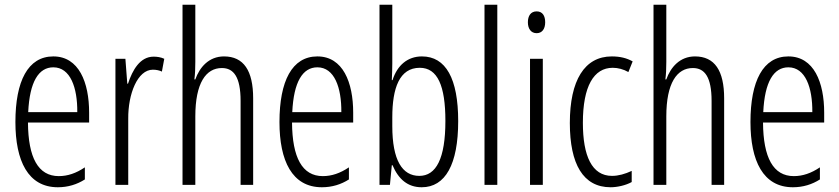

<svg xmlns="http://www.w3.org/2000/svg" viewBox="-20 -780 3540 810"><path d="M205 -542C98 -542 45 -438 45 -265C45 -102 98 10 224 10C267 10 305 -2 338 -23V-74C301 -49 265 -37 228 -37C141 -37 99 -115 98 -263H356V-305C356 -432 313 -542 205 -542ZM205 -496C277 -496 307 -410 306 -307H99C105 -435 143 -496 205 -496Z M628 -541C571 -541 539 -485 520 -427H517L509 -532H467V0H521V-279C520 -383 560 -486 625 -486C639 -486 653 -483 663 -478L673 -532C658 -539 642 -541 628 -541Z M804 -519V-760H750V0H804V-289C804 -430 849 -493 916 -493C966 -493 995 -455 995 -354V0H1048V-365C1048 -482 1008 -542 925 -542C861 -542 822 -496 804 -445H800C803 -468 804 -489 804 -519Z M1319 -542C1212 -542 1159 -438 1159 -265C1159 -102 1212 10 1338 10C1381 10 1419 -2 1452 -23V-74C1415 -49 1379 -37 1342 -37C1255 -37 1213 -115 1212 -263H1470V-305C1470 -432 1427 -542 1319 -542ZM1319 -496C1391 -496 1421 -410 1420 -307H1213C1219 -435 1257 -496 1319 -496Z M1635 -512V-760H1581V0H1625L1633 -83H1636C1661 -24 1700 10 1759 10C1859 10 1913 -87 1913 -269C1913 -448 1861 -542 1760 -542C1700 -542 1656 -505 1636 -442H1633C1634 -466 1635 -491 1635 -512ZM1751 -494C1826 -494 1859 -418 1859 -270C1859 -111 1820 -38 1749 -38C1677 -38 1635 -104 1635 -248V-285C1635 -408 1665 -494 1751 -494Z M2078 0V-760H2024V0Z M2244 -732C2219 -732 2207 -713 2207 -686C2207 -659 2220 -640 2244 -640C2267 -640 2280 -658 2280 -686C2280 -713 2269 -732 2244 -732ZM2270 -532H2216V0H2270Z M2556 10C2584 10 2620 2 2645 -12V-59C2617 -46 2589 -38 2562 -38C2477 -38 2439 -122 2439 -262C2439 -416 2485 -494 2565 -494C2587 -494 2610 -488 2631 -476L2649 -521C2624 -535 2596 -542 2561 -542C2446 -542 2384 -441 2384 -261C2384 -88 2440 10 2556 10Z M2791 -519V-760H2737V0H2791V-289C2791 -430 2836 -493 2903 -493C2953 -493 2982 -455 2982 -354V0H3035V-365C3035 -482 2995 -542 2912 -542C2848 -542 2809 -496 2791 -445H2787C2790 -468 2791 -489 2791 -519Z M3306 -542C3199 -542 3146 -438 3146 -265C3146 -102 3199 10 3325 10C3368 10 3406 -2 3439 -23V-74C3402 -49 3366 -37 3329 -37C3242 -37 3200 -115 3199 -263H3457V-305C3457 -432 3414 -542 3306 -542ZM3306 -496C3378 -496 3408 -410 3407 -307H3200C3206 -435 3244 -496 3306 -496Z"/></svg>

Font: Noto Sans Armenian ExtraCondensed Light
Style: Regular
Weight: 300
Width: 2
Designer: Monotype Design Team
Foundry: Monotype Imaging Inc.
Version: Version 2.008